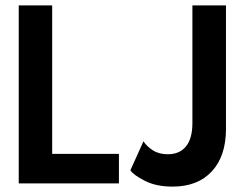

<svg xmlns="http://www.w3.org/2000/svg" viewBox="-20 -680 920 712"><path d="M49.5 -660H173.5V-109.5H421V0H49.5ZM818 -202Q818 -101.5 765.8 -44.8Q713.5 12 620 12Q559 12 517 -9.5Q475 -31 463.5 -48.5L512 -156Q524 -137.5 546.5 -122.8Q569 -108 602.5 -108Q646 -108 669.8 -137.2Q693.5 -166.5 693.5 -223.5V-660H818Z"/></svg>

Font: League Spartan SemiBold
Style: Regular
Weight: 600
Foundry: The League of Moveable Type
Version: Version 2.002